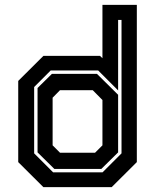

<svg xmlns="http://www.w3.org/2000/svg" viewBox="-20 -770 646 790"><path d="M439.5 0H158.5L55 -103V-437L158.5 -540H391.5L401.5 -530.5V-750H543V-103ZM397 -75H203.5L134.5 -143V-408L193.5 -466H379L466 -380V-143ZM371 -141.5 401.5 -172V-358.5L361.5 -399H227L196.5 -368V-172L227 -141.5ZM402 -61 480 -139V-688H466V-398L384 -480H188.5L120.5 -412V-139L198.5 -61Z"/></svg>

Font: Tourney Thin
Style: Regular
Weight: 100
Designer: Tyler Finck
Foundry: Etcetera Type Co
Version: Version 1.015